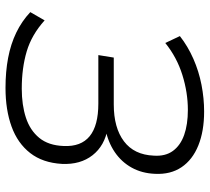

<svg xmlns="http://www.w3.org/2000/svg" viewBox="-52 -701 761 697"><g transform="rotate(90 328.5 -352.5)"><path d="M299 8Q240 8 190 -1.5Q140 -11 98.5 -31Q57 -51 24 -82L54 -134Q106 -87 166.5 -69Q227 -51 302 -51Q361 -51 407 -66Q453 -81 480.5 -114.5Q508 -148 510 -203Q513 -266 474.5 -297.5Q436 -329 356 -329H180L189 -385H359Q444 -385 493 -422Q542 -459 545 -530Q548 -572 528 -599.5Q508 -627 470 -640.5Q432 -654 379 -654Q316 -654 252 -634Q188 -614 136 -572L111 -625Q148 -654 193.5 -674Q239 -694 288 -703.5Q337 -713 385 -713Q456 -713 508 -692Q560 -671 587 -631Q614 -591 611 -534Q609 -487 588.5 -450Q568 -413 532 -388.5Q496 -364 446 -354V-363Q509 -352 543.5 -308Q578 -264 575 -197Q571 -127 535.5 -81.5Q500 -36 439.5 -14Q379 8 299 8Z"/></g></svg>

Font: Nunito Sans 10pt Light
Style: Italic
Weight: 300
Italic angle: -9°
Designer: Vernon Adams
Foundry: Vernon Adams
Version: Version 3.101;gftools[0.9.27]